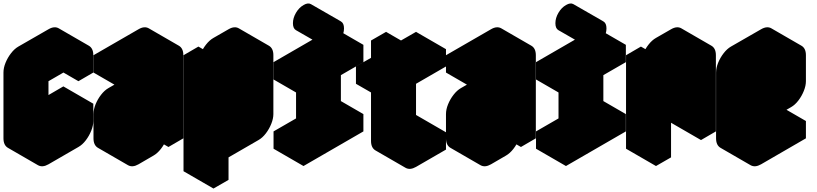

<svg xmlns="http://www.w3.org/2000/svg" viewBox="-63 -909 4719 1109"><path d="M217 -540 390 -640Q424 -660 450 -645Q476 -630 476 -590V-490L390 -440V-540L217 -440V-60L390 -160V-260L476 -310V-210Q476 -184 464 -154Q452 -124 432.5 -98.5Q413 -73 390 -60L217 40Q182 60 156 45Q130 30 130 -10V-390Q130 -417 142 -446.5Q154 -476 174 -501.5Q194 -527 217 -540ZM476 -310 390 -260 217 -360 303 -410ZM390 -260V-160L217 -260V-360ZM390 -160 217 -60 43 -160 217 -260ZM390 -540V-440L217 -540V-640ZM450 -645Q424 -660 390 -640L217 -540Q194 -527 174 -501.5Q154 -476 142 -446.5Q130 -417 130 -390V-10Q130 30 156 45L-17 -55Q-43 -70 -43 -110V-490Q-43 -517 -31 -546.5Q-19 -576 0.7 -601.5Q20.4 -627 43 -640L217 -740Q251.4 -760 277 -745Z M650 -490 910 -640Q944 -660 970 -645Q996 -630 996 -590V-110L910 -60V-160Q910 -134 898 -104Q886 -74 866 -48.5Q846 -23 823 -10L737 40Q702 60 676 45Q650 30 650 -10V-150Q650 -177 662 -206.5Q674 -236 694 -261.5Q714 -287 737 -300L910 -400V-540L650 -390ZM737 -60 910 -160V-300L737 -200ZM910 -540V-400L737 -500V-640ZM910 -160V-60L737 -160V-260ZM910 -300V-160L737 -260V-400ZM910 -160 737 -60 563 -160 737 -260ZM910 -400 737 -300Q714 -287 694 -261.5Q674 -236 662 -206.5Q650 -177 650 -150V-10Q650 30 676 45L503 -55Q477 -70 477 -110V-250Q477 -277 489 -306.5Q501 -336 520.7 -361.5Q540.4 -387 563 -400L737 -500ZM970 -645Q944 -660 910 -640L650 -490L477 -590L737 -740Q771 -760 797 -745ZM650 -490V-390L477 -490V-590Z M1343 -590 1430 -640Q1464 -660 1490 -645Q1516 -630 1516 -590V-250Q1516 -224 1504 -194Q1492 -164 1472.5 -138.5Q1453 -113 1430 -100L1257 0V130L1170 180V-490L1257 -540V-440Q1257 -467 1269 -496.5Q1281 -526 1300.5 -551.5Q1320 -577 1343 -590ZM1430 -540 1257 -440V-100L1430 -200ZM1430 -540V-200L1257 -300V-640ZM1430 -200 1257 -100 1083 -200 1257 -300ZM1490 -645Q1464 -660 1430 -640L1343 -590Q1320 -577 1300.5 -551.5Q1281 -526 1269 -496.5Q1257 -467 1257 -440L1083 -540Q1083 -567 1095 -596.5Q1107 -626 1127 -651.5Q1147 -677 1170 -690L1257 -740Q1291.4 -760 1317 -745ZM1170 -490V180L997 80V-590ZM1257 -540 1170 -490 997 -590 1083 -640Z M1820 -125V-425L1690 -350V-450L2036 -650V-550L1906 -475V-175L2036 -250V-150L1690 50V-50ZM1863 -640Q1837 -625 1819.5 -635Q1802 -645 1802 -675Q1802 -705 1819.5 -735Q1837 -765 1863 -780Q1889 -795 1906.5 -785Q1924 -775 1924 -745Q1924 -715 1906.5 -685Q1889 -655 1863 -640ZM1820 -125 1690 -50 1517 -150 1647 -225ZM1690 -50V50L1517 -50V-150ZM2036 -250 1906 -175 1733 -275 1863 -350ZM1820 -425V-125L1647 -225V-525ZM2036 -650 1690 -450 1517 -550 1863 -750ZM1690 -450V-350L1517 -450V-550ZM1907 -785Q1889 -795 1863 -780Q1837 -765 1819.5 -735Q1802 -705 1802 -675Q1802 -645 1820 -635L1646 -735Q1629 -745 1629 -775Q1629 -805 1646.5 -835Q1664 -865 1690.5 -880Q1716 -895 1733 -885Z M2253 -375 2167 -325V-425L2253 -475V-575L2340 -625V-425Q2340 -452 2352 -481.5Q2364 -511 2383.5 -536.5Q2403 -562 2426 -575L2513 -625V-525L2340 -425V-45L2513 -145V-45L2340 55Q2305 75 2279 60Q2253 45 2253 5ZM2513 -145 2340 -45 2167 -145 2340 -245ZM2513 -625 2426 -575Q2403 -562 2383.5 -536.5Q2364 -511 2352 -481.5Q2340 -452 2340 -425L2167 -525Q2167 -552 2178.9 -581.5Q2190.7 -611 2210.5 -636.5Q2230.3 -662 2253 -675L2340 -725ZM2253 -475 2167 -425 1993 -525 2080 -575ZM2253 -375V5Q2253 45 2279 60L2106 -40Q2080 -55 2080 -95V-475ZM2340 -625 2253 -575 2080 -675 2167 -725ZM2253 -575V-475L2080 -575V-675ZM2167 -425V-325L1993 -425V-525Z M2686 -490 2946 -640Q2980 -660 3006 -645Q3032 -630 3032 -590V-110L2946 -60V-160Q2946 -134 2934 -104Q2922 -74 2902 -48.5Q2882 -23 2859 -10L2773 40Q2738 60 2712 45Q2686 30 2686 -10V-150Q2686 -177 2698 -206.5Q2710 -236 2730 -261.5Q2750 -287 2773 -300L2946 -400V-540L2686 -390ZM2773 -60 2946 -160V-300L2773 -200ZM2946 -540V-400L2773 -500V-640ZM2946 -160V-60L2773 -160V-260ZM2946 -300V-160L2773 -260V-400ZM2946 -160 2773 -60 2599 -160 2773 -260ZM2946 -400 2773 -300Q2750 -287 2730 -261.5Q2710 -236 2698 -206.5Q2686 -177 2686 -150V-10Q2686 30 2712 45L2539 -55Q2513 -70 2513 -110V-250Q2513 -277 2525 -306.5Q2537 -336 2556.7 -361.5Q2576.4 -387 2599 -400L2773 -500ZM3006 -645Q2980 -660 2946 -640L2686 -490L2513 -590L2773 -740Q2807 -760 2833 -745ZM2686 -490V-390L2513 -490V-590Z M3336 -125V-425L3206 -350V-450L3552 -650V-550L3422 -475V-175L3552 -250V-150L3206 50V-50ZM3379 -640Q3353 -625 3335.5 -635Q3318 -645 3318 -675Q3318 -705 3335.5 -735Q3353 -765 3379 -780Q3405 -795 3422.5 -785Q3440 -775 3440 -745Q3440 -715 3422.5 -685Q3405 -655 3379 -640ZM3336 -125 3206 -50 3033 -150 3163 -225ZM3206 -50V50L3033 -50V-150ZM3552 -250 3422 -175 3249 -275 3379 -350ZM3336 -425V-125L3163 -225V-525ZM3552 -650 3206 -450 3033 -550 3379 -750ZM3206 -450V-350L3033 -450V-550ZM3423 -785Q3405 -795 3379 -780Q3353 -765 3335.5 -735Q3318 -705 3318 -675Q3318 -645 3336 -635L3162 -735Q3145 -745 3145 -775Q3145 -805 3162.5 -835Q3180 -865 3206.5 -880Q3232 -895 3249 -885Z M3726 -490 3813 -540V-440Q3813 -467 3825 -496.5Q3837 -526 3856.5 -551.5Q3876 -577 3899 -590L3986 -640Q4020 -660 4046 -645Q4072 -630 4072 -590V-150L3986 -100V-540L3813 -440V0L3726 50ZM3986 -540V-100L3813 -200V-640ZM3726 -490V50L3553 -50V-590ZM4046 -645Q4020 -660 3986 -640L3899 -590Q3876 -577 3856.5 -551.5Q3837 -526 3825 -496.5Q3813 -467 3813 -440L3639 -540Q3639 -567 3651 -596.5Q3663 -626 3683 -651.5Q3703 -677 3726 -690L3813 -740Q3847.4 -760 3873 -745ZM3813 -540 3726 -490 3553 -590 3639 -640Z M4333 -540 4506 -640Q4540 -660 4566 -645Q4592 -630 4592 -590V-440Q4592 -414 4580 -384Q4568 -354 4548.5 -328.5Q4529 -303 4506 -290L4419 -240Q4385 -220 4359 -235Q4333 -250 4333 -290V-60L4592 -210V-110L4333 40Q4298 60 4272 45Q4246 30 4246 -10V-390Q4246 -417 4258 -446.5Q4270 -476 4290 -501.5Q4310 -527 4333 -540ZM4506 -540 4333 -440V-290L4506 -390ZM4592 -210 4333 -60 4159 -160 4419 -310ZM4506 -540V-390L4333 -490V-640ZM4333 -290Q4333 -250 4359 -235L4185 -335Q4159 -350 4159 -390ZM4506 -390 4333 -290 4159 -390 4333 -490ZM4566 -645Q4540 -660 4506 -640L4333 -540Q4310 -527 4290 -501.5Q4270 -476 4258 -446.5Q4246 -417 4246 -390V-10Q4246 30 4272 45L4099 -55Q4073 -70 4073 -110V-490Q4073 -517 4085 -546.5Q4097 -576 4116.7 -601.5Q4136.4 -627 4159 -640L4333 -740Q4367.4 -760 4393 -745Z"/></svg>

Font: Nabla Normal
Style: Regular
Weight: 400
Designer: Arthur Reinders Folmer
Version: Version 1.000